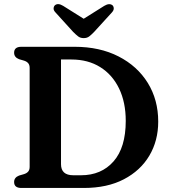

<svg xmlns="http://www.w3.org/2000/svg" viewBox="-20 -932 843 952"><path d="M50 -29.5Q50 -52 74.5 -61.5L98.5 -68.5Q112 -72.5 119.5 -81Q127 -89.5 127 -104.5V-595.5Q127 -610.5 119.5 -619Q112 -627.5 98.5 -631.5L74.5 -638.5Q50 -648 50 -670.5Q50 -700 86 -700H350Q474.5 -700 567.8 -652.2Q661 -604.5 712.8 -520.8Q764.5 -437 764.5 -329Q764.5 -234.5 720.5 -160.2Q676.5 -86 594 -43Q511.5 0 395.5 0H86Q50 0 50 -29.5ZM381.5 -63Q482.5 -63 543 -131.8Q603.5 -200.5 603.5 -332.5Q603.5 -424.5 570.5 -493Q537.5 -561.5 477 -599.2Q416.5 -637 334 -637H282.5V-118Q282.5 -63 343.5 -63ZM446.5 -773.5Q433.5 -760 422.5 -751.5Q411.5 -743 395 -743Q378.5 -743 367.5 -751.5Q356.5 -760 343 -773.5L255 -870.5Q245 -881 245.8 -890.8Q246.5 -900.5 252.5 -906Q267.5 -918.5 293 -903L395 -839L497 -903Q522 -918 537.5 -906Q543.5 -900.5 544 -890.8Q544.5 -881 535 -870.5Z"/></svg>

Font: Fraunces 9pt S050 SemiBold
Style: Regular
Weight: 600
Version: Version 1.000; ttfautohint (v1.8.3)